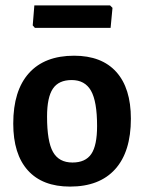

<svg xmlns="http://www.w3.org/2000/svg" viewBox="-20 -680 534 710"><path d="M387 -660 396 -651 389 -577H109L101 -586L107 -660ZM254 -474Q356 -474 410 -414Q464 -354 464 -241Q464 -119 406 -54.5Q348 10 239 10Q137 10 83 -50Q29 -110 29 -223Q29 -345 87 -409.5Q145 -474 254 -474ZM245 -384Q197 -384 175.5 -352Q154 -320 154 -249Q154 -157 176 -118Q198 -79 248 -79Q296 -79 317.5 -110.5Q339 -142 339 -214Q339 -305 316.5 -344.5Q294 -384 245 -384Z"/></svg>

Font: Alegreya Sans
Style: Bold
Weight: 700
Designer: Juan Pablo del Peral
Foundry: Huerta Tipografica
Version: Version 2.007